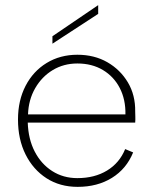

<svg xmlns="http://www.w3.org/2000/svg" viewBox="-20 -720 597 747"><path d="M362 -700V-666L184 -550V-579ZM282 7Q213 7 161 -26.5Q109 -60 79.5 -119Q50 -178 50 -255Q50 -329 79.5 -386Q109 -443 161.5 -475Q214 -507 281 -507Q347 -507 397.5 -478Q448 -449 477.5 -399.5Q507 -350 506 -286Q506 -278 506.5 -266.5Q507 -255 506 -243H88Q90 -179 115 -130.5Q140 -82 183 -54.5Q226 -27 281 -27Q348 -27 396.5 -56.5Q445 -86 467 -140L498 -127Q472 -63 415.5 -28Q359 7 282 7ZM468 -275Q469 -333 446 -377.5Q423 -422 380.5 -447.5Q338 -473 281 -473Q228 -473 185.5 -447.5Q143 -422 117 -377Q91 -332 89 -275Z"/></svg>

Font: Albert Sans ExtraLight
Style: Regular
Weight: 250
Designer: Andreas Rasmussen
Foundry: a.Foundry
Version: Version 1.025